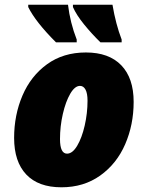

<svg xmlns="http://www.w3.org/2000/svg" viewBox="-20 -786 623 816"><path d="M40 -200Q40 -297 75.5 -380Q111 -463 180 -513Q249 -563 345 -563Q443 -563 495.5 -508.5Q548 -454 548 -353Q548 -256 512 -173Q476 -90 406 -40Q336 10 241 10Q143 10 91.5 -44.5Q40 -99 40 -200ZM352 -358Q352 -389 343.5 -405Q335 -421 320 -421Q298 -421 278.5 -387.5Q259 -354 247 -301.5Q235 -249 235 -195Q235 -133 265 -133Q288 -133 308 -166.5Q328 -200 340 -252.5Q352 -305 352 -358ZM100 -756V-766H269Q278 -690 306 -618V-606H218Q131 -693 100 -756ZM290 -756V-766H458Q472 -683 497 -618V-606H407Q370 -642 337.5 -682Q305 -722 290 -756Z"/></svg>

Font: Noto Sans Display Black
Style: Italic
Weight: 900
Italic angle: -12°
Designer: Monotype Design team
Foundry: Monotype Imaging Inc.
Version: Version 1.000